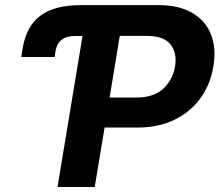

<svg xmlns="http://www.w3.org/2000/svg" viewBox="-20 -748 878 768"><path d="M65.4 -520 70.8 -555.7Q85.4 -643.1 141.6 -685.3Q197.8 -727.5 303.7 -727.5H614.3Q696.8 -727.5 749.8 -696Q802.7 -664.6 824.2 -609.4Q845.7 -554.2 833.5 -482.4Q821.8 -410.2 781.7 -355Q741.7 -299.8 677.5 -268.8Q613.3 -237.8 529.8 -237.8H398.4L358.9 0H210L330.6 -727.5L310.1 -604H279.3Q212.4 -604 202.1 -543.9L198.7 -520ZM418.5 -357.9H525.9Q594.7 -357.9 632.8 -393.1Q670.9 -428.2 680.2 -481.9Q689 -536.6 661.9 -570.6Q634.8 -604.5 565.9 -604.5H459Z"/></svg>

Font: Inter
Style: Bold Italic
Weight: 700
Italic angle: -9.39999°
Designer: Rasmus Andersson
Foundry: rsms
Version: Version 4.001;git-9221beed3